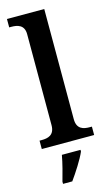

<svg xmlns="http://www.w3.org/2000/svg" viewBox="-146 -811 627 1084"><g transform="rotate(-15 168.0 -269.5)"><path d="M15 0H321V-49H308C273 -49 233 -57 233 -116V-760H15V-711H28C62 -711 103 -703 103 -648V-116C103 -57 63 -49 28 -49H15ZM80 208V221H134C165 178 207 113 225 71V61H116C108 107 92 166 80 208Z"/></g></svg>

Font: Noto Serif SemiBold
Style: Regular
Weight: 600
Designer: Monotype Design Team
Foundry: Monotype Imaging Inc.
Version: Version 2.013